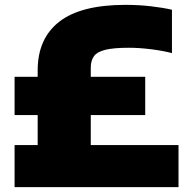

<svg xmlns="http://www.w3.org/2000/svg" viewBox="-20 -770 785 790"><path d="M40 0V-173H135V-296.5H40V-454H135V-480.5Q135 -611.5 224 -680.8Q313 -750 496.5 -750Q551.5 -750 600.8 -744.2Q650 -738.5 687.5 -730V-551.5Q652 -561 602.8 -567.2Q553.5 -573.5 510.5 -573.5Q448 -573.5 414 -565.2Q380 -557 366.8 -539Q353.5 -521 353.5 -491.5V-454H577.5V-296.5H353.5V-173H714.5V0Z"/></svg>

Font: Encode Sans SemiExpanded SemiExpanded Black
Style: Regular
Weight: 900
Width: 6
Designer: Multiple Designers
Foundry: Impallari Type
Version: Version 3.000; ttfautohint (v1.8.3) -l 8 -r 50 -G 200 -x 14 